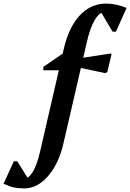

<svg xmlns="http://www.w3.org/2000/svg" viewBox="-216 -797 724 1068"><path d="M-83 251Q-115 251 -141 245Q-167 239 -196 225L-139 100H-120L-42 225H-104V204Q-64 204 -37.5 165Q-11 126 7 46L138 -522Q166 -645 227.5 -711Q289 -777 374 -777Q431 -777 488 -753L429 -621H410L335 -748H432L431 -693Q411 -730 367 -730Q337 -730 310.5 -685Q284 -640 266 -558L138 -4Q121 74 87.5 131.5Q54 189 11 220Q-32 251 -83 251ZM25 -406V-425L139 -503V-406ZM370 -390 186 -429 196 -468 389 -498H405L381 -397Z"/></svg>

Font: Platypi Light Medium
Style: Italic
Weight: 500
Italic angle: -13°
Version: Version 1.200